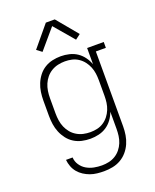

<svg xmlns="http://www.w3.org/2000/svg" viewBox="-174 -851 949 1173"><g transform="rotate(-20 300.0 -264.5)"><path d="M296 223Q274 223 251 220.5Q228 218 207 210.5Q186 203 166.5 190.5Q147 178 132.5 160.5Q118 143 110 121.5Q102 100 100 78H143Q144 104 159 126.5Q174 149 196.5 162Q219 175 244.5 180Q270 185 296 185Q319 185 341.5 180Q364 175 383.5 163Q403 151 417.5 133Q432 115 440.5 94Q449 73 452 50.5Q455 28 455 5V-106Q446 -80 429.5 -57.5Q413 -35 390.5 -20Q368 -5 340.5 1.5Q313 8 286 8Q258 8 231 2Q204 -4 180.5 -18.5Q157 -33 140 -55Q123 -77 112.5 -102.5Q102 -128 98 -155.5Q94 -183 94 -210V-310Q94 -337 98 -364.5Q102 -392 112.5 -417.5Q123 -443 140 -465Q157 -487 180.5 -501.5Q204 -516 231 -522Q258 -528 286 -528Q313 -528 340.5 -521.5Q368 -515 390.5 -500Q413 -485 429.5 -462.5Q446 -440 455 -414V-520H563V-482H498V5Q498 33 493.5 61Q489 89 477.5 115Q466 141 447.5 162.5Q429 184 404.5 198Q380 212 352 217.5Q324 223 296 223ZM299 -30Q322 -30 344 -35Q366 -40 385 -52.5Q404 -65 418 -83Q432 -101 440.5 -122Q449 -143 452 -165Q455 -187 455 -210V-310Q455 -333 452 -355Q449 -377 440.5 -398Q432 -419 418 -437Q404 -455 385 -467.5Q366 -480 344 -485Q322 -490 299 -490Q276 -490 253.5 -485Q231 -480 211 -468Q191 -456 176.5 -438.5Q162 -421 153 -400Q144 -379 140.5 -356Q137 -333 137 -310V-210Q137 -187 140.5 -164Q144 -141 153 -120Q162 -99 176.5 -81.5Q191 -64 211 -52Q231 -40 253.5 -35Q276 -30 299 -30ZM191 -591 158 -616 271 -752H329L442 -616L409 -591L300 -719Z"/></g></svg>

Font: Iosevka Etoile Extralight
Style: Regular
Weight: 200
Designer: Belleve Invis
Foundry: Belleve Invis
Version: Version 22.1.2; ttfautohint (v1.8.4)